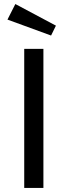

<svg xmlns="http://www.w3.org/2000/svg" viewBox="-20 -931 335 951"><path d="M17 -834 233 -755 257 -804 56 -911ZM100 -689V0H195V-689Z"/></svg>

Font: Fira Sans
Style: Regular
Weight: 400
Designer: Carrois Corporate & Edenspiekermann AG
Foundry: Carrois Corporate GbR & Edenspiekermann AG
Version: Version 4.203